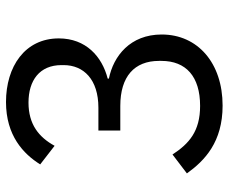

<svg xmlns="http://www.w3.org/2000/svg" viewBox="-81 -669 762 640"><g transform="rotate(-90 300.0 -349.0)"><path d="M185 -402V-329H267C365 -329 417 -282 417 -200V-192C417 -110 365 -63 267 -63C182 -63 141 -100 105 -155L42 -107C85 -47 147 12 268 12C410 12 505 -71 505 -191C505 -296 433 -352 358 -367V-371C432 -390 492 -444 492 -534C492 -647 398 -710 280 -710C168 -710 107 -652 72 -596L134 -548C163 -601 206 -635 278 -635C352 -635 403 -598 403 -525V-518C403 -451 355 -402 261 -402Z"/></g></svg>

Font: IBM Plex Devanagari
Style: Regular
Weight: 400
Designer: Mike Abbink, Paul van der Laan, Pieter van Rosmalen, Erin McLaughlin
Foundry: Bold Monday
Version: Version 1.0